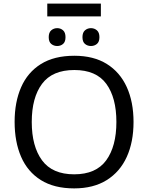

<svg xmlns="http://www.w3.org/2000/svg" viewBox="-20 -1034 821 1064"><path d="M720 -358Q720 -247 682.5 -164.5Q645 -82 571.5 -36Q498 10 391 10Q280 10 206.5 -36Q133 -82 97 -165Q61 -248 61 -359Q61 -468 97 -550.5Q133 -633 206.5 -679Q280 -725 392 -725Q499 -725 572 -679.5Q645 -634 682.5 -551.5Q720 -469 720 -358ZM156 -358Q156 -223 213 -145.5Q270 -68 391 -68Q512 -68 568.5 -145.5Q625 -223 625 -358Q625 -493 569 -569.5Q513 -646 392 -646Q270 -646 213 -569.5Q156 -493 156 -358ZM539 -1014V-943H242V-1014ZM297 -878Q316 -878 329.5 -866Q343 -854 343 -828Q343 -802 329.5 -790.5Q316 -779 297 -779Q278 -779 264 -790.5Q250 -802 250 -828Q250 -854 264 -866Q278 -878 297 -878ZM484 -878Q503 -878 517 -866Q531 -854 531 -828Q531 -802 517 -790.5Q503 -779 484 -779Q465 -779 451 -790.5Q437 -802 437 -828Q437 -854 451 -866Q465 -878 484 -878Z"/></svg>

Font: BC Sans
Style: Regular
Weight: 400
Designer: Monotype Design Team
Province of B.C.
Foundry: Monotype Imaging Inc.
Version: Version 2.000;GOOG;noto-source:20170915:90ef993387c0